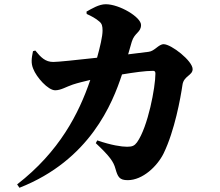

<svg xmlns="http://www.w3.org/2000/svg" viewBox="-20 -828 1040 908"><path d="M433 -151C500 -88 517 -63 526 -30C537 9 545 24 584 24C655 24 724 -42 754 -103C806 -210 834 -365 843 -427C849 -469 891 -471 891 -501C891 -540 790 -619 754 -619C730 -619 711 -586 683 -583L586 -571L603 -630C616 -674 647 -674 647 -710C647 -747 545 -808 480 -808C448 -808 414 -787 389 -773L390 -762C412 -752 433 -741 450 -726C462 -716 465 -705 465 -683C465 -656 453 -605 439 -555C340 -544 253 -535 232 -535C194 -535 173 -557 147 -589L136 -586C129 -552 126 -529 137 -503C152 -463 207 -401 241 -401C268 -401 294 -418 324 -428C348 -436 378 -443 407 -450C353 -291 261 -111 61 44L72 60C405 -71 512 -339 557 -476C611 -485 666 -493 704 -493C711 -493 715 -490 715 -480C715 -416 680 -228 628 -155C616 -139 606 -134 581 -134C555 -134 507 -141 440 -164Z"/></svg>

Font: Source Han Serif KR Heavy
Style: Regular
Weight: 900
Designer: Ryoko NISHIZUKA 西塚涼子 (kana & ideographs); Frank Grießhammer (Latin, Greek & Cyrillic); Wenlong ZHANG 张文龙 (bopomofo); San
Foundry: Adobe
Version: Version 2.001;hotconv 1.1.0;makeotfexe 2.6.0